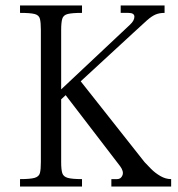

<svg xmlns="http://www.w3.org/2000/svg" viewBox="-20 -680 649 700"><path d="M386 0V-27H407Q421 -27 426.5 -41Q432 -55 418 -74L211 -344L266 -394L507 -89Q516 -79 531 -64Q546 -49 565 -38Q584 -27 604 -27V0ZM53 0V-27Q90 -27 106 -31.5Q122 -36 125.5 -49Q129 -62 129 -89V-571Q129 -598 125.5 -611.5Q122 -625 106 -629Q90 -633 53 -633V-660H279V-633Q243 -633 227 -629Q211 -625 207 -611.5Q203 -598 203 -571V-89Q203 -62 207 -49Q211 -36 227 -31.5Q243 -27 279 -27V0ZM189 -305V-341L454 -590Q470 -605 470 -619Q470 -633 448 -633H420V-660H580V-633Q561 -633 547 -627Q533 -621 516 -606Q499 -591 469 -563Z"/></svg>

Font: Frank Ruhl Libre Light
Style: Regular
Weight: 300
Designer: Yanek Iontef
Foundry: Fontef
Version: Version 6.003;gftools[0.9.30]